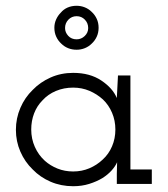

<svg xmlns="http://www.w3.org/2000/svg" viewBox="-20 -636 580 664"><path d="M505 0V-50H431V-375H388Q387 -355 386 -335.5Q385 -316 384 -297Q370 -331 330.5 -357.5Q291 -384 233 -384Q191 -384 155 -368Q119 -352 93 -325Q66 -299 50.5 -263Q35 -227 35 -187Q35 -147 50.5 -111.5Q66 -76 93 -50Q119 -23 155 -7.5Q191 8 233 8Q263 8 288.5 0Q314 -8 334 -20Q353 -32 366 -46.5Q379 -61 385 -75Q385 -64 384.5 -55Q384 -46 384 -35V0ZM233 -333Q263 -333 289 -322Q315 -311 336 -292Q356 -273 367.5 -246Q379 -219 379 -188Q379 -157 367.5 -130Q356 -103 335 -84Q315 -65 289 -54Q263 -43 233 -43Q204 -43 179 -53Q154 -63 135 -80Q113 -100 100.5 -128Q88 -156 88 -188Q88 -218 98 -244Q108 -270 127 -289Q146 -310 173.5 -321.5Q201 -333 233 -333ZM205 -539Q205 -556 216.5 -568Q228 -580 245 -580Q262 -580 273.5 -568Q285 -556 285 -539Q285 -523 273 -511.5Q261 -500 245 -500Q227 -500 216 -512Q205 -524 205 -539ZM321 -540Q321 -557 314.5 -571Q308 -585 297 -595Q287 -605 273.5 -610.5Q260 -616 245 -616Q228 -616 214 -610Q200 -604 190 -592Q180 -582 174 -568.5Q168 -555 168 -540Q168 -523 174.5 -509Q181 -495 192 -485Q202 -475 215.5 -469.5Q229 -464 245 -464Q260 -464 273.5 -469.5Q287 -475 297 -485Q308 -495 314.5 -509Q321 -523 321 -540Z"/></svg>

Font: Josefin Slab Medium
Style: Regular
Weight: 500
Designer: Santiago Orozco
Foundry: Typemade
Version: Version 2.000